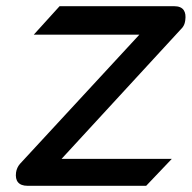

<svg xmlns="http://www.w3.org/2000/svg" viewBox="-20 -600 619 620"><path d="M89 -488H430L44.6 -71C37.5 -63 33.2 -53 31.8 -43C28.2 -16 40 0 69 0H452L534.8 -87H178.8L569.1 -511C575.2 -519 577.1 -526 578.3 -535C581.8 -561 573.4 -580 542.4 -580H172.4Z"/></svg>

Font: Charger
Style: ExBdIt
Weight: 400
Designer: Jasper
Foundry: Cannot Into Space Fonts
Version: Version 0.99